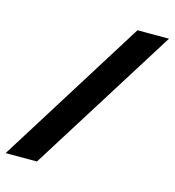

<svg xmlns="http://www.w3.org/2000/svg" viewBox="-146 -760 770 847"><g transform="rotate(15 239.0 -337.0)"><path d="M-43.5 0H99.5L522 -674H378Z"/></g></svg>

Font: Anybody UltraCondensed Thin
Style: Bold Italic
Weight: 700
Italic angle: -10°
Version: Version 1.111